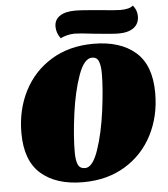

<svg xmlns="http://www.w3.org/2000/svg" viewBox="-58 -909 856 981"><g transform="rotate(-5 369.5 -418.5)"><path d="M735 -402Q735 -283 685.5 -187Q636 -91 544 -35.5Q452 20 329 20Q192 20 114 -47.5Q36 -115 36 -258Q36 -376 85 -472Q134 -568 226 -624Q318 -680 442 -680Q579 -680 657 -612.5Q735 -545 735 -402ZM299 -136Q299 -95 308.5 -73Q318 -51 345 -51Q384 -51 413 -136Q442 -221 457 -334.5Q472 -448 472 -525Q472 -565 463 -587.5Q454 -610 429 -610Q388 -610 358.5 -527Q329 -444 314 -331.5Q299 -219 299 -136ZM681 -801Q681 -762 653 -741.5Q625 -721 575 -721Q543 -721 449 -731Q375 -740 351 -740Q331 -740 310 -734.5Q289 -729 279 -722Q257 -751 257 -784Q257 -819 285 -838Q313 -857 365 -857Q391 -857 435.5 -853Q480 -849 493 -848Q575 -840 595 -840Q642 -840 660 -857Q681 -832 681 -801Z"/></g></svg>

Font: Sansita Black Italic
Style: Regular
Weight: 900
Italic angle: -11°
Designer: Pablo Cosgaya
Foundry: Omnibus-Type
Version: Version 1.006